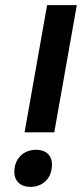

<svg xmlns="http://www.w3.org/2000/svg" viewBox="-20 -720 325 750"><path d="M164 -700H280L192 -203H76ZM36 -48Q36 -87 60 -111Q84 -135 122 -135Q150 -135 166.5 -119.5Q183 -104 183 -78Q183 -38 159.5 -14Q136 10 98 10Q70 10 53 -6Q36 -22 36 -48Z"/></svg>

Font: Bai Jamjuree SemiBold
Style: Italic
Weight: 600
Italic angle: -10°
Version: Version 1.000; ttfautohint (v1.6)